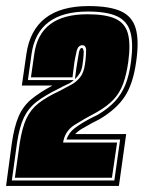

<svg xmlns="http://www.w3.org/2000/svg" viewBox="-50 -613 474 633"><path d="M-30 0 -11 -141Q-3 -196 11.5 -229.5Q26 -263 53 -285.5Q80 -308 123 -331H22L37 -435Q60 -593 242 -593Q311 -593 348.5 -576Q386 -559 397.5 -519Q409 -479 399 -410Q389 -337 361.5 -295Q334 -253 278 -220L251 -206L221 -189Q207 -181 198 -171H366L342 0ZM-11 -18H327L346 -153H169Q177 -176 197 -191Q217 -206 247 -222L273 -235Q308 -256 329.5 -279.5Q351 -303 363.5 -334Q376 -365 382 -410Q390 -471 380 -507Q370 -543 336.5 -559Q303 -575 239 -575Q74 -575 54 -435L42 -349H193Q189 -345 184 -341.5Q179 -338 174 -336L153 -326H154L144 -321Q99 -299 71.5 -278Q44 -257 29 -226Q14 -195 6 -141ZM-1 -27 15 -141Q23 -192 37 -222Q51 -252 77 -272.5Q103 -293 146 -313Q167 -324 184.5 -333.5Q202 -343 214 -358Q226 -373 230 -400L232 -415Q233 -425 233.5 -434Q234 -443 234 -450Q232 -464 222 -464Q208 -464 203 -446Q201 -436 198 -422.5Q195 -409 193 -390L189 -358H52L63 -435Q81 -566 238 -566Q298 -566 330 -551.5Q362 -537 371.5 -503Q381 -469 373 -410Q367 -367 356 -337Q345 -307 324.5 -285Q304 -263 269 -243Q227 -221 195.5 -201Q164 -181 158 -143H336L319 -27ZM197 -352 202 -390 210 -439Q213 -455 220 -455Q224 -455 226 -444Q226 -438 225.5 -430.5Q225 -423 224 -415L222 -400Q220 -383 213 -371.5Q206 -360 197 -352Z"/></svg>

Font: Alumni Sans Collegiate One
Style: Italic
Weight: 400
Italic angle: -8°
Designer: Robert E. Leuschke
Foundry: Robert E. Leuschke
Version: Version 1.100